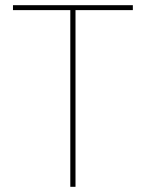

<svg xmlns="http://www.w3.org/2000/svg" viewBox="-20 -720 562 740"><path d="M251 0H271V-681H492V-700H30V-681H251Z"/></svg>

Font: Fixel Display Thin
Style: Regular
Weight: 100
Designer: AlfaBravo + MacPaw
Foundry: Kyrylo Tkachov, Marchela Mozhyna, Serhii Makarenko, Maria Weinstein, Zakhar Kryvoshyya
Version: Version 1.211